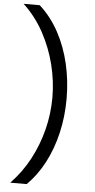

<svg xmlns="http://www.w3.org/2000/svg" viewBox="-70 -973 595 1199"><g transform="rotate(5 228.0 -374.0)"><path d="M145 186H42Q112 114 160 24Q208 -66 233 -165.5Q258 -265 258 -367Q258 -468 232.5 -571Q207 -674 156 -768Q105 -862 28 -934H129Q201 -869 249.5 -779.5Q298 -690 322.5 -584.5Q347 -479 347 -367Q347 -254 323 -151.5Q299 -49 254 37Q209 123 145 186Z"/></g></svg>

Font: Parkinsans
Style: Regular
Weight: 400
Designer: Red Stone, Indian Type Foundry
Foundry: Indian Type Foundry
Version: Version 1.000